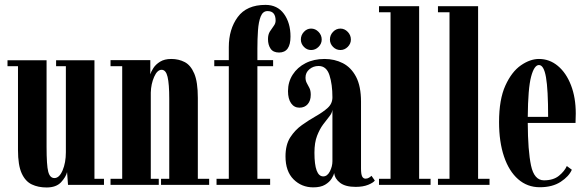

<svg xmlns="http://www.w3.org/2000/svg" viewBox="-20 -776 2462 806"><path d="M175.5 11Q140.5 11 113.5 -1.8Q86.5 -14.5 71 -48.5Q55.5 -82.5 55.5 -146.5V-498H11.5V-523H175.5V-159.5Q175.5 -82 182.5 -55.2Q189.5 -28.5 208.5 -28.5Q229 -28.5 242.8 -60.8Q256.5 -93 256.5 -137V-498H215.5V-523H376.5V-25.5H416.5V0H265.5L261.5 -53.5Q257 -33.5 236.5 -11.2Q216 11 175.5 11Z M444 0V-25.5H493V-498H444V-523.5H611V-464Q614 -475 623.8 -490.2Q633.5 -505.5 652 -517Q670.5 -528.5 699 -528.5Q730 -528.5 755.2 -515.5Q780.5 -502.5 795.5 -467.2Q810.5 -432 810.5 -365V-25.5H858V0H656V-25.5H690.5V-361Q690.5 -423.5 683.5 -453.2Q676.5 -483 658.5 -483Q640 -483 627 -453.2Q614 -423.5 613 -387.5V-25.5H646.5V0Z M889 0V-25.5H940.5V-498H879.5V-523.5H940.5V-578Q940.5 -653.5 978 -704.5Q1015.5 -755.5 1094.5 -755.5Q1144.5 -755.5 1172 -717.8Q1199.5 -680 1199.5 -622.5Q1199.5 -555.5 1151.5 -555.5Q1127 -555.5 1116 -571.5Q1105 -587.5 1105 -612Q1105 -631 1113 -643.8Q1121 -656.5 1129 -667Q1137 -677.5 1137 -689.5Q1137 -729.5 1103 -729.5Q1083.5 -729.5 1074.5 -707Q1065.5 -684.5 1063 -648.5Q1060.5 -612.5 1060.5 -572V-523.5H1126.5V-498H1060.5V-25.5H1114V0Z M1295 10.5Q1246 10.5 1212.2 -23.2Q1178.5 -57 1178.5 -119.5Q1178.5 -168 1198.2 -199Q1218 -230 1247.5 -251Q1277 -272 1306.2 -288.5Q1335.5 -305 1355.5 -323Q1375.5 -341 1375.5 -367.5Q1375.5 -422 1363 -460.5Q1350.5 -499 1317.5 -499Q1295 -499 1278.8 -485.2Q1262.5 -471.5 1262.5 -450.5Q1262.5 -437 1268 -427.2Q1273.5 -417.5 1279 -406.5Q1284.5 -395.5 1284.5 -378Q1284.5 -353.5 1271.8 -338.8Q1259 -324 1237 -324Q1215 -324 1202 -342.5Q1189 -361 1189 -393.5Q1189 -432 1208.8 -462.8Q1228.5 -493.5 1263 -511Q1297.5 -528.5 1342.5 -528.5Q1384.5 -528.5 1419.2 -510.8Q1454 -493 1474.8 -453.5Q1495.5 -414 1495.5 -349V-69Q1495.5 -45 1500.2 -35.5Q1505 -26 1514.5 -26Q1522.5 -26 1529.2 -30.2Q1536 -34.5 1539.5 -38L1553.5 -18Q1547 -9 1525.5 -0.2Q1504 8.5 1473 8.5Q1430 8.5 1407.8 -8.5Q1385.5 -25.5 1383 -49.5Q1381 -40.5 1372 -26Q1363 -11.5 1344.5 -0.5Q1326 10.5 1295 10.5ZM1337 -35.5Q1354 -35.5 1364.8 -56.5Q1375.5 -77.5 1375.5 -99V-315.5Q1374 -301 1362.2 -286.8Q1350.5 -272.5 1336.2 -253.2Q1322 -234 1311 -205.8Q1300 -177.5 1300 -135Q1300 -35.5 1337 -35.5ZM1409 -566Q1391 -566 1378 -579.2Q1365 -592.5 1365 -610Q1365 -628.5 1378 -642.2Q1391 -656 1409 -656Q1426.5 -656 1439.8 -642.2Q1453 -628.5 1453 -610Q1453 -592.5 1439.8 -579.2Q1426.5 -566 1409 -566ZM1286 -566Q1268.5 -566 1255.8 -579.2Q1243 -592.5 1243 -610Q1243 -628.5 1255.8 -642.2Q1268.5 -656 1286 -656Q1304 -656 1317.2 -642.2Q1330.5 -628.5 1330.5 -610Q1330.5 -592.5 1317.2 -579.2Q1304 -566 1286 -566Z M1571 0V-25.5H1619.5V-724.5H1571V-750H1739.5V-25.5H1787.5V0Z M1818.5 0V-25.5H1867V-724.5H1818.5V-750H1987V-25.5H2035V0Z M2246 10Q2193.5 10 2155 -23.8Q2116.5 -57.5 2095.8 -119Q2075 -180.5 2075 -263.5Q2075 -358.5 2101.5 -416.8Q2128 -475 2166.8 -501.8Q2205.5 -528.5 2242.5 -528.5Q2287 -528.5 2322 -499.2Q2357 -470 2377 -418.2Q2397 -366.5 2397 -299.5Q2397 -279.5 2396 -260H2195.5Q2196 -143.5 2209.2 -81.2Q2222.5 -19 2263.5 -19Q2303 -19 2326.5 -38.2Q2350 -57.5 2359.5 -79L2380.5 -63.5Q2368.5 -35.5 2333.8 -12.8Q2299 10 2246 10ZM2242.5 -503Q2222.5 -503 2209.5 -454Q2196.5 -405 2195.5 -285.5H2281Q2281 -400.5 2272 -451.8Q2263 -503 2242.5 -503Z"/></svg>

Font: Imbue 50pt
Style: Bold
Weight: 700
Designer: Tyler Finck
Foundry: Etcetera Type Company
Version: Version 1.102; ttfautohint (v1.8.3)